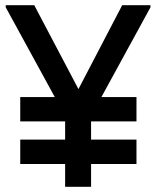

<svg xmlns="http://www.w3.org/2000/svg" viewBox="-20 -720 601 740"><path d="M58 -252V-346H506V-252ZM58 -88V-182H506V-88ZM231 0V-273L2 -692V-700H112L308 -328H257L451 -700H560V-692L331 -273V0Z"/></svg>

Font: Fustat SemiBold
Style: Regular
Weight: 600
Designer: Mohamed Gaber, Khaled Hosny, Laura Garcia Mut
Foundry: Kief Type Foundry, Alif Type Foundry, Hard Type Foundry
Version: Version 1.007